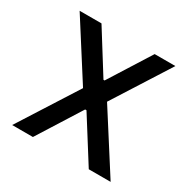

<svg xmlns="http://www.w3.org/2000/svg" viewBox="-122 -624 728 738"><g transform="rotate(30 241.5 -255.0)"><path d="M23 0 188 -259 28 -510H125L240 -326H245L361 -510H453L294 -260L460 0H363L242 -192H236L115 0Z"/></g></svg>

Font: Saira Semi Condensed
Style: Regular
Weight: 400
Width: 4
Designer: Hector Gatti with collaboration of the Omnibus-Type team
Foundry: Omnibus-Type
Version: Version 1.001; ttfautohint (v1.8)